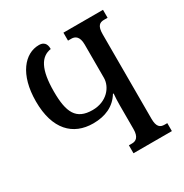

<svg xmlns="http://www.w3.org/2000/svg" viewBox="-167 -852 940 983"><g transform="rotate(-30 303.0 -361.0)"><path d="M341 0H568V-47H552C526 -47 509 -59 509 -107V-607C509 -655 526 -667 551 -667H573V-714H339V-667H359C381 -667 403 -655 403 -607V-410C403 -356 355 -296 271 -296C174 -296 146 -354 146 -477C146 -608 180 -665 241 -674C241 -690 239 -722 198 -722C115 -722 41 -639 41 -479C41 -314 121 -235 240 -235C311 -235 368 -260 402 -316H406C404 -293 403 -271 403 -248V-107C403 -59 382 -47 360 -47H341Z"/></g></svg>

Font: Noto Serif Georgian ExtraCondensed Medium
Style: Regular
Weight: 500
Width: 2
Designer: Monotype Design Team, Akaki Razmadze
Foundry: Google LLC
Version: Version 2.003